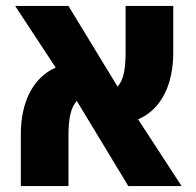

<svg xmlns="http://www.w3.org/2000/svg" viewBox="-20 -625 660 645"><path d="M210 -168C210 -225 217 -263 238 -286L411 0H590L444 -224C523 -258 562 -342 562 -449V-605H402V-454C402 -395 396 -357 375 -334L210 -605H31L167 -398C89 -363 50 -280 50 -174V0H210Z"/></svg>

Font: Noto Sans Hebrew SemiCondensed Extra
Style: Regular
Weight: 800
Width: 4
Designer: Monotype Design Team
Foundry: Monotype Imaging Inc.
Version: Version 1.902